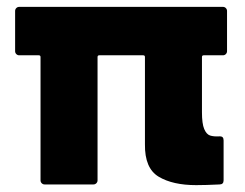

<svg xmlns="http://www.w3.org/2000/svg" viewBox="-20 -537 713 559"><path d="M629 -376H573Q568 -376 568 -371V-210Q568 -177 574.5 -161.5Q581 -146 591.5 -142.5Q602 -139 619 -140H621Q631 -140 631 -128V-12Q631 0 619 0Q579 2 551 2Q483 2 442 -22.5Q401 -47 402 -117V-371Q402 -376 397 -376H269Q264 -376 264 -371V-12Q264 -7 260.5 -3.5Q257 0 252 0H110Q105 0 101.5 -3.5Q98 -7 98 -12V-371Q98 -376 93 -376H36Q31 -376 27.5 -379.5Q24 -383 24 -388V-505Q24 -510 27.5 -513.5Q31 -517 36 -517H629Q634 -517 637.5 -513.5Q641 -510 641 -505V-388Q641 -383 637.5 -379.5Q634 -376 629 -376Z"/></svg>

Font: BARLOWEXTRABOLD
Style: Regular
Weight: 800
Designer: Jeremy Tribby
Foundry: Tribby Type
Version: Version 1.422